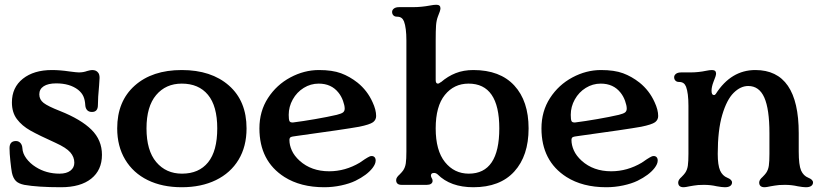

<svg xmlns="http://www.w3.org/2000/svg" viewBox="-20 -776 3460 806"><path d="M82 0Q58 -5 47 -16Q35 -28 30 -51Q27 -67 23.5 -100Q20 -133 20 -154Q20 -184 47 -184Q58 -184 65.5 -176Q73 -168 74 -154Q75 -132 90.5 -111Q106 -90 130 -75Q174 -47 230 -47Q259 -47 275.5 -59.5Q292 -72 292 -93Q292 -117 275 -136.5Q258 -156 214 -176Q143 -208 107.5 -228Q72 -248 51 -276Q30 -304 30 -346Q30 -409 76 -445.5Q122 -482 198 -482Q232 -482 272 -476Q302 -472 311 -472Q330 -472 346 -478Q360 -482 367 -482Q384 -482 392 -471Q398 -464 398 -449Q398 -443 396 -417Q391 -365 391 -335Q391 -306 366 -306Q353 -306 346 -313.5Q339 -321 338 -334Q337 -355 330.5 -370.5Q324 -386 308 -399Q273 -426 216 -426Q182 -426 163.5 -414Q145 -402 145 -380Q145 -358 163 -344Q181 -330 232 -310Q320 -275 364 -231.5Q408 -188 408 -126Q408 -62 363 -26Q318 10 236 10Q139 10 82 0Z M472 -237Q472 -351 545.5 -416.5Q619 -482 743 -482Q867 -482 941 -417Q1015 -352 1015 -237Q1015 -161 981.5 -105.5Q948 -50 886.5 -20Q825 10 743 10Q661 10 600 -20Q539 -50 505.5 -106Q472 -162 472 -237ZM744 -47Q815 -47 853.5 -94.5Q892 -142 892 -237Q892 -331 853 -378Q814 -425 743 -425Q676 -425 635.5 -377Q595 -329 595 -237Q595 -144 636 -95.5Q677 -47 744 -47Z M1174 -33Q1069 -100 1069 -237Q1069 -309 1105 -364.5Q1141 -420 1199 -451Q1257 -482 1319 -482Q1375 -482 1411.5 -468.5Q1448 -455 1481 -429Q1522 -396 1544 -347Q1559 -315 1559 -289Q1559 -273 1546 -263Q1532 -253 1488 -244Q1427 -233 1223 -205Q1205 -203 1200 -200Q1195 -197 1195 -188Q1195 -167 1205 -144.5Q1215 -122 1238 -101Q1287 -57 1362 -57Q1429 -57 1490 -93L1512 -108Q1514 -109 1523.5 -115Q1533 -121 1540 -121Q1548 -121 1552.5 -116Q1557 -111 1557 -102Q1557 -88 1544 -71Q1521 -41 1472 -17Q1447 -5 1412 2.5Q1377 10 1341 10Q1242 10 1174 -33ZM1211 -262Q1251 -267 1303 -276Q1355 -285 1394 -294Q1414 -299 1420.5 -304.5Q1427 -310 1427 -320Q1427 -333 1420 -352.5Q1413 -372 1401 -387Q1371 -425 1318 -425Q1284 -425 1255 -407Q1226 -389 1209 -358.5Q1192 -328 1192 -294Q1192 -275 1195 -268Q1198 -261 1211 -262Z M1817 -44Q1810 -50 1802 -50Q1789 -50 1789 -39Q1789 -35 1792 -29Q1796 -24 1796 -17Q1796 -9 1789.5 -4.5Q1783 0 1772 0H1666Q1643 0 1643 -20Q1643 -26 1647 -32Q1651 -38 1657 -43Q1667 -53 1672 -60Q1681 -73 1683.5 -90.5Q1686 -108 1686 -140V-606Q1686 -659 1676 -686Q1672 -696 1665 -701Q1658 -706 1646 -706Q1637 -706 1631.5 -711.5Q1626 -717 1626 -726Q1626 -734 1633.5 -740Q1641 -746 1656 -746H1714Q1749 -746 1786 -753Q1801 -756 1812 -756Q1829 -756 1829 -741Q1829 -732 1818 -706Q1812 -690 1810.5 -669Q1809 -648 1809 -606V-440Q1809 -425 1818 -425Q1823 -425 1830 -431H1831Q1860 -456 1893 -469Q1926 -482 1967 -482Q2079 -482 2139 -417Q2199 -352 2199 -237Q2199 -122 2139 -56Q2079 10 1967 10Q1871 10 1817 -44ZM1948 -47Q2076 -47 2076 -237Q2076 -425 1947 -425Q1886 -425 1847.5 -377.5Q1809 -330 1809 -237Q1809 -144 1848 -95.5Q1887 -47 1948 -47Z M2358 -33Q2253 -100 2253 -237Q2253 -309 2289 -364.5Q2325 -420 2383 -451Q2441 -482 2503 -482Q2559 -482 2595.5 -468.5Q2632 -455 2665 -429Q2706 -396 2728 -347Q2743 -315 2743 -289Q2743 -273 2730 -263Q2716 -253 2672 -244Q2611 -233 2407 -205Q2389 -203 2384 -200Q2379 -197 2379 -188Q2379 -167 2389 -144.5Q2399 -122 2422 -101Q2471 -57 2546 -57Q2613 -57 2674 -93L2696 -108Q2698 -109 2707.5 -115Q2717 -121 2724 -121Q2732 -121 2736.5 -116Q2741 -111 2741 -102Q2741 -88 2728 -71Q2705 -41 2656 -17Q2631 -5 2596 2.5Q2561 10 2525 10Q2426 10 2358 -33ZM2395 -262Q2435 -267 2487 -276Q2539 -285 2578 -294Q2598 -299 2604.5 -304.5Q2611 -310 2611 -320Q2611 -333 2604 -352.5Q2597 -372 2585 -387Q2555 -425 2502 -425Q2468 -425 2439 -407Q2410 -389 2393 -358.5Q2376 -328 2376 -294Q2376 -275 2379 -268Q2382 -261 2395 -262Z M2827 -10Q2827 -16 2831 -22Q2835 -28 2841 -33Q2851 -43 2856 -50Q2865 -63 2867.5 -80.5Q2870 -98 2870 -130V-332Q2870 -385 2860 -412Q2856 -422 2849 -427Q2842 -432 2830 -432Q2821 -432 2815.5 -437.5Q2810 -443 2810 -452Q2810 -460 2817.5 -466Q2825 -472 2840 -472H2878Q2912 -472 2945 -479Q2959 -482 2969 -482Q2986 -482 2986 -467Q2986 -458 2975 -432Q2967 -411 2967 -395Q2967 -377 2977 -377Q2982 -377 2985 -382Q3049 -482 3151 -482Q3333 -482 3333 -217V-140Q3333 -83 3343 -60Q3353 -38 3373 -30Q3393 -22 3393 -10Q3393 -1 3385.5 4.5Q3378 10 3363 10Q3351 10 3329 6Q3303 0 3275 0Q3248 0 3233 3Q3218 6 3215 6Q3197 10 3190 10Q3167 10 3167 -10Q3167 -16 3171 -22Q3175 -28 3181 -33Q3191 -43 3196 -50Q3205 -63 3207.5 -80.5Q3210 -98 3210 -130V-217Q3210 -318 3188.5 -366.5Q3167 -415 3121 -415Q3089 -415 3060 -386.5Q3031 -358 3012 -294Q2993 -230 2993 -130Q2993 -83 3003 -60Q3013 -38 3033 -30Q3053 -22 3053 -10Q3053 -1 3045.5 4.5Q3038 10 3023 10Q3011 10 2989 6Q2963 0 2935 0Q2908 0 2893 3Q2878 6 2875 6Q2857 10 2850 10Q2827 10 2827 -10Z"/></svg>

Font: Raigarh Medium
Style: Regular
Weight: 500
Designer: jaikishan Patel
Foundry: MagicType
Version: Version 1.000